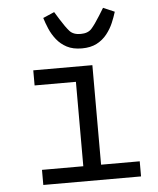

<svg xmlns="http://www.w3.org/2000/svg" viewBox="-54 -814 708 861"><g transform="rotate(-5 300.0 -384.0)"><path d="M106 -68H292V-448H106V-516H372V-68H546V0H106ZM332 -595Q292 -595 264.5 -609.5Q237 -624 218.5 -647.5Q200 -671 189 -697Q178 -723 171 -746L222 -768L243 -734Q266 -697 282.5 -678.5Q299 -660 332 -660Q365 -660 381.5 -678.5Q398 -697 421 -734L442 -768L493 -746Q486 -723 475 -697Q464 -671 445.5 -647.5Q427 -624 399.5 -609.5Q372 -595 332 -595Z"/></g></svg>

Font: Lilex Nerd Font
Style: Regular
Weight: 400
Designer: Mike Abbink, Paul van der Laan, Pieter van Rosmalen, Mikhael Khrustik
Foundry: Mikhael Khrustik
Version: Version 2.400; ttfautohint (v1.8.4.7-5d5b);Nerd Fonts 3.3.0